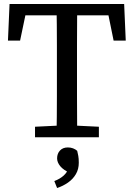

<svg xmlns="http://www.w3.org/2000/svg" viewBox="-20 -690 672 965"><path d="M156 0V-53L300 -60H333L477 -53V0ZM264 0Q265 -52 265.5 -103.5Q266 -155 266 -207Q266 -259 266 -311V-360Q266 -411 266 -463Q266 -515 265.5 -567Q265 -619 264 -670H368Q368 -619 367.5 -567.5Q367 -516 367 -464Q367 -412 367 -360V-311Q367 -260 367 -207.5Q367 -155 367.5 -103.5Q368 -52 368 0ZM20 -486 28 -670H604L612 -486H551L516 -658L563 -613H70L117 -658L81 -486ZM376 128Q376 160 361.5 185Q347 210 322 227.5Q297 245 267 255L253 220Q282 209 300.5 192Q319 175 324 154L335 181Q299 165 283 145.5Q267 126 267 106Q267 82 281.5 66.5Q296 51 321 51Q335 51 347 55.5Q359 60 368 68Q371 80 373.5 93.5Q376 107 376 128Z"/></svg>

Font: Source Serif 4
Style: Regular
Weight: 400
Designer: Frank Grießhammer
Foundry: Adobe Systems Incorporated
Version: Version 4.004;hotconv 1.0.116;makeotfexe 2.5.65601